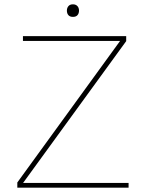

<svg xmlns="http://www.w3.org/2000/svg" viewBox="-20 -867 674 887"><path d="M60 0V-24L545 -692L557 -678H86V-700H563V-677L78 -10L75 -22H574V0ZM317 -789Q303 -789 296 -797Q289 -805 289 -818Q289 -830 296 -838.5Q303 -847 317 -847Q330 -847 337.5 -839Q345 -831 345 -818Q345 -805 338 -797Q331 -789 317 -789Z"/></svg>

Font: Lexend Deca Thin
Style: Regular
Weight: 250
Designer: Bonnie Shaver-Troup, Thomas Jockin
Foundry: Lexend
Version: Version 1.007